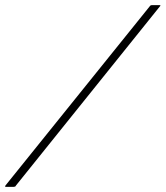

<svg xmlns="http://www.w3.org/2000/svg" viewBox="-21 -728 645 748"><path d="M41 -5Q40 -2 37.5 -1Q35 0 32 0H1Q-1 0 -1 -1.5Q-1 -3 0 -5L562 -703Q564 -706 566 -707Q568 -708 570 -708H601Q604 -708 604 -706.5Q604 -705 601 -702Z"/></svg>

Font: Glory ExtraLight
Style: Italic
Weight: 250
Italic angle: -12°
Version: Version 1.011